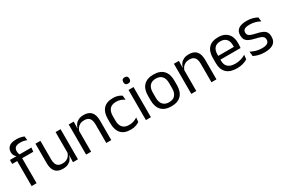

<svg xmlns="http://www.w3.org/2000/svg" viewBox="74 -1678 3936 2693"><g transform="rotate(-30 2042.5 -332.0)"><path d="M230 -676Q267.5 -676 297.2 -669.2Q327 -662.5 352 -652.5L360 -589Q335.5 -598 310.8 -603.2Q286 -608.5 255 -608.5Q217.5 -608.5 194.8 -598.8Q172 -589 162.2 -571.2Q152.5 -553.5 152.5 -528.5V-526Q152.5 -508.5 157 -492.8Q161.5 -477 167 -464L112.5 -462V-472Q97 -484 85.2 -505.5Q73.5 -527 73.5 -555.5V-558Q73.5 -611.5 111.5 -643.8Q149.5 -676 230 -676ZM90 0V-444.5H170.5V0ZM9.5 -405V-469.5L121 -469L154 -469.5H358L350.5 -405Z M514 -488V-184.5Q514 -146 524.8 -117.2Q535.5 -88.5 560 -72.8Q584.5 -57 626 -57Q665 -57 693 -71.2Q721 -85.5 738.8 -110.5Q756.5 -135.5 763 -167L777.5 -109.5H760Q752.5 -76.5 732.5 -49.2Q712.5 -22 678.8 -5.8Q645 10.5 595.5 10.5Q538 10.5 502.2 -11.2Q466.5 -33 450 -74.8Q433.5 -116.5 433.5 -175.5V-488ZM840.5 -488V0H759.5L763 -117L759.5 -122V-488Z M1299 0V-303.5Q1299 -343 1288.2 -371.5Q1277.5 -400 1253.2 -415.8Q1229 -431.5 1187 -431.5Q1148.5 -431.5 1120.2 -417Q1092 -402.5 1074.5 -377.8Q1057 -353 1050 -321.5L1035.5 -379H1053Q1061 -412 1081 -439.2Q1101 -466.5 1134.8 -482.8Q1168.5 -499 1217.5 -499Q1275.5 -499 1311.2 -477Q1347 -455 1363.5 -413.8Q1380 -372.5 1380 -312.5V0ZM972.5 0V-488H1053.5L1050 -371L1053.5 -366.5V0Z M1693.5 11Q1588.5 11 1537.2 -45.8Q1486 -102.5 1486 -206.5V-282.5Q1486 -387 1537.5 -443.2Q1589 -499.5 1693.5 -499.5Q1724.5 -499.5 1750 -493.8Q1775.5 -488 1795.8 -478.8Q1816 -469.5 1830 -459.5L1837 -389Q1813.5 -407 1781.2 -419.5Q1749 -432 1705.5 -432Q1635.5 -432 1601.2 -393.2Q1567 -354.5 1567 -280.5V-208.5Q1567 -136 1601.2 -97Q1635.5 -58 1705.5 -58Q1750.5 -58 1783.2 -70.5Q1816 -83 1841.5 -101L1834 -29.5Q1812 -14.5 1776.5 -1.8Q1741 11 1693.5 11Z M1941 0V-488H2022V0ZM1981.5 -568Q1956.5 -568 1944.2 -581.2Q1932 -594.5 1932 -617.5V-620Q1932 -643.5 1944.2 -656.5Q1956.5 -669.5 1981.5 -669.5Q2006.5 -669.5 2019 -656.5Q2031.5 -643.5 2031.5 -620V-617.5Q2031.5 -594 2019 -581Q2006.5 -568 1981.5 -568Z M2350 12.5Q2245 12.5 2190.8 -44.2Q2136.5 -101 2136.5 -207.5V-282Q2136.5 -388 2191 -444.5Q2245.5 -501 2350 -501Q2455 -501 2509.2 -444.5Q2563.5 -388 2563.5 -282V-207.5Q2563.5 -101 2509.2 -44.2Q2455 12.5 2350 12.5ZM2350 -53.5Q2415 -53.5 2448.8 -92Q2482.5 -130.5 2482.5 -203V-286.5Q2482.5 -358.5 2448.8 -396.8Q2415 -435 2350 -435Q2285.5 -435 2251.5 -396.8Q2217.5 -358.5 2217.5 -286.5V-203Q2217.5 -130.5 2251.5 -92Q2285.5 -53.5 2350 -53.5Z M3002.5 0V-303.5Q3002.5 -343 2991.8 -371.5Q2981 -400 2956.8 -415.8Q2932.5 -431.5 2890.5 -431.5Q2852 -431.5 2823.8 -417Q2795.5 -402.5 2778 -377.8Q2760.5 -353 2753.5 -321.5L2739 -379H2756.5Q2764.5 -412 2784.5 -439.2Q2804.5 -466.5 2838.2 -482.8Q2872 -499 2921 -499Q2979 -499 3014.8 -477Q3050.5 -455 3067 -413.8Q3083.5 -372.5 3083.5 -312.5V0ZM2676 0V-488H2757L2753.5 -371L2757 -366.5V0Z M3414 11Q3302.5 11 3246 -43.5Q3189.5 -98 3189.5 -199.5V-286.5Q3189.5 -389.5 3242 -445.2Q3294.5 -501 3395.5 -501Q3463.5 -501 3509 -475.8Q3554.5 -450.5 3577.5 -404Q3600.5 -357.5 3600.5 -293V-275Q3600.5 -259 3599.2 -243Q3598 -227 3596 -211.5H3521.5Q3522.5 -235.5 3522.8 -257Q3523 -278.5 3523 -296.5Q3523 -341 3508.8 -371.8Q3494.5 -402.5 3466.2 -418.8Q3438 -435 3395.5 -435Q3332.5 -435 3301 -398.5Q3269.5 -362 3269.5 -294V-247.5L3270 -237.5V-191Q3270 -160.5 3279 -136Q3288 -111.5 3307.2 -93.8Q3326.5 -76 3356.2 -66.8Q3386 -57.5 3427 -57.5Q3474.5 -57.5 3515.5 -70Q3556.5 -82.5 3592.5 -104L3585 -34Q3552.5 -13.5 3509.5 -1.2Q3466.5 11 3414 11ZM3232 -211.5V-272.5H3579V-211.5Z M3862.5 11Q3803.5 11 3759.5 -1.8Q3715.5 -14.5 3686.5 -29.5L3679 -104.5Q3715.5 -85.5 3759.2 -71.5Q3803 -57.5 3858.5 -57.5Q3915 -57.5 3943.5 -75.5Q3972 -93.5 3972 -129V-134.5Q3972 -157.5 3961.2 -172.5Q3950.5 -187.5 3922.5 -199Q3894.5 -210.5 3843 -222Q3781.5 -235.5 3746 -253.8Q3710.5 -272 3695.2 -299Q3680 -326 3680 -365V-369.5Q3680 -433.5 3724.5 -466.5Q3769 -499.5 3858.5 -499.5Q3916 -499.5 3958.2 -486.5Q4000.5 -473.5 4027.5 -457.5L4035 -389Q4002.5 -408 3960.5 -420.5Q3918.5 -433 3866 -433Q3828 -433 3804.5 -425.2Q3781 -417.5 3770.5 -403.2Q3760 -389 3760 -369V-365Q3760 -343 3770.5 -327.8Q3781 -312.5 3808.2 -301.2Q3835.5 -290 3884 -279.5Q3946.5 -267 3983.2 -249.5Q4020 -232 4036 -205.2Q4052 -178.5 4052 -136.5V-128Q4052 -59 4004 -24Q3956 11 3862.5 11Z"/></g></svg>

Font: Anek Latin
Style: Regular
Weight: 400
Designer: Yesha Goshar
Foundry: Ek Type
Version: Version 1.003